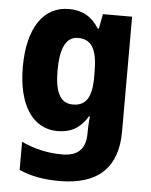

<svg xmlns="http://www.w3.org/2000/svg" viewBox="-55 -605 702 891"><g transform="rotate(5 295.5 -159.5)"><path d="M230 -559C112 -559 40 -455 40 -273C40 -95 111 10 226 10C289 10 333 -16 366 -71H370C368 -49 366 -21 366 0V9C366 83 328 116 257 116C191 116 132 103 67 74V205C125 230 183 240 256 240C438 240 525 151 525 -14V-549H389L376 -480H371C337 -534 293 -559 230 -559ZM284 -429C348 -429 374 -383 374 -277V-254C374 -158 346 -119 286 -119C229 -119 202 -167 202 -270C202 -376 229 -429 284 -429Z"/></g></svg>

Font: Noto Sans Gurmukhi UI SemiCondensed ExtraBold
Style: Regular
Weight: 800
Width: 4
Designer: Jelle Bosma - Monotype Design Team
Foundry: Monotype Imaging Inc.
Version: Version 2.004